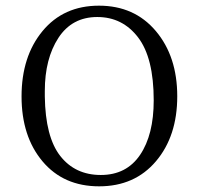

<svg xmlns="http://www.w3.org/2000/svg" viewBox="-20 -693 699 677"><path d="M138 -372Q138 -362 138 -353Q140 -210 192.5 -143Q245 -76 335.5 -76Q426 -76 474 -147Q522 -218 522 -339Q522 -489 467 -561Q412 -633 323 -633Q234 -633 186 -559.5Q138 -486 138 -372ZM605 -353.5Q605 -213 530 -124.5Q455 -36 329.5 -36Q204 -36 130 -124Q56 -212 56 -353Q56 -494 130 -583.5Q204 -673 329 -673Q454 -673 529.5 -583.5Q605 -494 605 -353.5Z"/></svg>

Font: Halant
Style: Regular
Weight: 400
Designer: Hitesh Malaviya (Devanagari), Satya Rajpurohit (Latin)
Foundry: Indian Type Foundry
Version: Version 1.101;PS 1.0;hotconv 1.0.78;makeotf.lib2.5.61930; tt